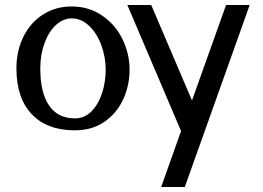

<svg xmlns="http://www.w3.org/2000/svg" viewBox="-20 -530 1058 772"><path d="M268 -456Q308 -456 339.5 -425Q371 -394 388 -346.5Q405 -299 405 -250Q405 -201 390.5 -156Q376 -111 348 -82.5Q320 -54 281 -54Q213 -54 177.5 -105.5Q142 -157 142 -255Q142 -310 159 -356.5Q176 -403 205 -429.5Q234 -456 268 -456ZM46 -255Q46 -136 107.5 -71Q169 -6 281 -6Q350 -6 399.5 -40Q449 -74 475 -130Q501 -186 501 -250Q501 -314 472.5 -372.5Q444 -431 390.5 -467.5Q337 -504 268 -504Q204 -504 153.5 -472Q103 -440 74.5 -383Q46 -326 46 -255ZM752 -126 588 -510H492L708 -3L628 222H723L984 -510H889Z"/></svg>

Font: LXGW Marker Gothic
Style: Regular
Weight: 400
Version: Version 1.001